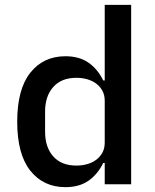

<svg xmlns="http://www.w3.org/2000/svg" viewBox="-20 -760 640 792"><path d="M412 -88H406Q383 -41 345 -14.5Q307 12 250 12Q159 12 105 -56Q51 -124 51 -258Q51 -392 105 -460Q159 -528 250 -528Q307 -528 345 -501.5Q383 -475 406 -428H412V-740H521V0H412ZM295 -77Q319 -77 340 -83Q361 -89 377 -101Q393 -113 402.5 -130.5Q412 -148 412 -172V-344Q412 -368 402.5 -385.5Q393 -403 377 -415Q361 -427 340 -433Q319 -439 295 -439Q233 -439 199.5 -401Q166 -363 166 -300V-216Q166 -153 199.5 -115Q233 -77 295 -77Z"/></svg>

Font: IBM Plex Mono Medium
Style: Regular
Weight: 500
Monospace: yes
Designer: Mike Abbink, Paul van der Laan, Pieter van Rosmalen
Foundry: Bold Monday
Version: Version 2.3